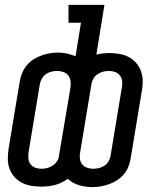

<svg xmlns="http://www.w3.org/2000/svg" viewBox="-20 -755 640 785"><path d="M358 10Q329 10 302.5 2Q276 -6 257 -24Q245 -15 231.5 -8.5Q218 -2 204 1.5Q190 5 176 6.5Q162 8 148 8Q127 8 107 4.5Q87 1 69.5 -8Q52 -17 39 -31.5Q26 -46 19 -65Q12 -84 12 -104.5Q12 -125 15 -146L61 -424Q64 -441 71 -457.5Q78 -474 89.5 -488Q101 -502 116.5 -512Q132 -522 149 -528Q166 -534 183 -537Q200 -540 217 -540Q236 -540 254 -536Q272 -532 289 -525L311 -662H260V-735H407L374 -532Q387 -535 400.5 -536.5Q414 -538 427 -538Q448 -538 468.5 -534.5Q489 -531 506 -522Q523 -513 536 -498.5Q549 -484 556 -465Q563 -446 563.5 -425.5Q564 -405 560 -384L514 -106Q511 -89 504.5 -72.5Q498 -56 486 -42Q474 -28 458.5 -18Q443 -8 426 -2Q409 4 392 7Q375 10 358 10ZM149 -65Q161 -65 173 -68Q185 -71 195.5 -78Q206 -85 213 -95.5Q220 -106 221 -118L268 -396Q270 -410 268.5 -423Q267 -436 259.5 -446Q252 -456 239.5 -460.5Q227 -465 214 -465Q202 -465 190 -462Q178 -459 168 -452Q158 -445 151.5 -434Q145 -423 143 -412L97 -134Q95 -121 96 -107.5Q97 -94 104.5 -84Q112 -74 124 -69.5Q136 -65 149 -65ZM361 -65Q373 -65 385 -68Q397 -71 407.5 -78Q418 -85 424 -96Q430 -107 432 -118L478 -396Q481 -409 479.5 -422.5Q478 -436 470.5 -446Q463 -456 451 -460.5Q439 -465 426 -465Q414 -465 402 -462Q390 -459 379.5 -452Q369 -445 362.5 -434.5Q356 -424 354 -412L308 -134Q305 -120 306.5 -107Q308 -94 315.5 -84Q323 -74 335.5 -69.5Q348 -65 361 -65Z"/></svg>

Font: Iosevka Slab Extended
Style: Italic
Weight: 400
Width: 7
Italic angle: -9°
Monospace: yes
Designer: Belleve Invis
Foundry: Belleve Invis
Version: Version 11.1.0; ttfautohint (v1.8.3)